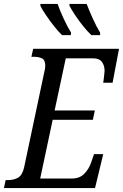

<svg xmlns="http://www.w3.org/2000/svg" viewBox="-38 -964 630 984"><path d="M-18 0 -9 -41H1Q34 -41 55.5 -54Q77 -67 86 -108L188 -590Q191 -603 192.5 -611Q194 -619 194 -626Q194 -657 177 -665Q160 -673 135 -673H123L132 -714H572L539 -540H491Q492 -544 493.5 -557.5Q495 -571 496.5 -584.5Q498 -598 498 -601Q498 -628 484.5 -646.5Q471 -665 439 -665H299L242 -398H448L438 -350H232L168 -49H330Q370 -49 394 -73.5Q418 -98 429 -131L444 -174H491L449 0ZM430 -784Q411 -802 388 -830.5Q365 -859 346 -888Q327 -917 318 -934V-944H406Q419 -910 438 -868Q457 -826 475 -797V-784ZM280 -784Q261 -802 238.5 -830.5Q216 -859 196.5 -888Q177 -917 169 -934V-944H257Q269 -910 288.5 -868Q308 -826 326 -797L325 -784Z"/></svg>

Font: Noto Serif Condensed
Style: Italic
Weight: 400
Width: 3
Italic angle: -12°
Designer: Monotype Design Team
Foundry: Monotype Imaging Inc.
Version: Version 2.014; ttfautohint (v1.8.4.7-5d5b)